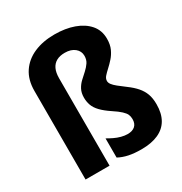

<svg xmlns="http://www.w3.org/2000/svg" viewBox="-179 -897 986 1040"><g transform="rotate(-30 314.0 -377.5)"><path d="M544 -603Q544 -566 532 -540Q520 -514 502.5 -494.5Q485 -475 468.5 -460Q452 -445 440.5 -432Q429 -419 429 -404Q429 -393 437.5 -381.5Q446 -370 463.5 -356Q481 -342 509 -321Q539 -299 559 -276Q579 -253 589 -226Q599 -199 599 -161Q599 -105 577.5 -67Q556 -29 513 -9.5Q470 10 407 10Q362 10 328.5 3Q295 -4 267 -19V-139Q282 -130 302.5 -120Q323 -110 344 -104.5Q365 -99 383 -99Q413 -99 429.5 -113.5Q446 -128 446 -156Q446 -173 440.5 -185.5Q435 -198 418.5 -213.5Q402 -229 370 -250Q334 -274 313 -296Q292 -318 284 -340.5Q276 -363 276 -388Q276 -418 287.5 -439.5Q299 -461 316.5 -477Q334 -493 351 -508.5Q368 -524 380 -541.5Q392 -559 392 -584Q392 -613 369 -632Q346 -651 307 -651Q276 -651 255 -639.5Q234 -628 223 -605Q212 -582 212 -546V0H62V-554Q62 -623 93.5 -670Q125 -717 180.5 -741Q236 -765 308 -765Q376 -765 429 -746Q482 -727 513 -691Q544 -655 544 -603Z"/></g></svg>

Font: Noto Sans Display SemiCondensed
Style: Regular
Weight: 400
Width: 4
Version: Version 2.003